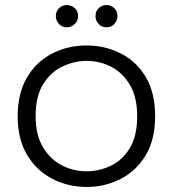

<svg xmlns="http://www.w3.org/2000/svg" viewBox="-20 -733 684 760"><path d="M50 0ZM50 0ZM323 7Q250 7 187.5 -25Q125 -57 87.5 -119.5Q50 -182 50 -273Q50 -364 87 -426.5Q124 -489 186 -521Q248 -553 323 -553Q395 -553 457 -522Q519 -491 556.5 -429Q594 -367 594 -273Q594 -180 556.5 -118Q519 -56 457 -24.5Q395 7 323 7ZM323 -55Q373 -55 419 -77Q465 -99 494 -147Q523 -195 523 -273Q523 -348 494.5 -396.5Q466 -445 420.5 -468.5Q375 -492 323 -492Q275 -492 228.5 -470.5Q182 -449 151.5 -401Q121 -353 121 -273Q121 -200 149.5 -151.5Q178 -103 224 -79Q270 -55 323 -55ZM245 -625Q224 -625 212.5 -639Q201 -653 201 -669Q201 -688 213.5 -700.5Q226 -713 245 -713Q261 -713 275 -701.5Q289 -690 289 -669Q289 -651 276 -638Q263 -625 245 -625ZM401 -625Q383 -625 370.5 -638Q358 -651 358 -669Q358 -690 371.5 -701.5Q385 -713 401 -713Q420 -713 432.5 -700.5Q445 -688 445 -669Q445 -653 433.5 -639Q422 -625 401 -625Z"/></svg>

Font: Ulagadi Sans Light
Style: Regular
Weight: 300
Designer: Ninad Kale (Devanagari), Jonny Pinhorn (Latin)
Foundry: Indian Type Foundry
Version: Version 3.01;March 29, 2020;FontCreator 12.0.0.2522 64-bit; 